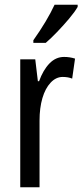

<svg xmlns="http://www.w3.org/2000/svg" viewBox="-20 -786 346 806"><path d="M249 -547Q273 -547 295 -540L283 -456Q266 -463 243 -463Q215 -463 192.5 -439Q170 -415 158 -374Q146 -333 146 -280V0H65V-537H128L139 -445H144Q161 -492 187.5 -519.5Q214 -547 249 -547ZM306 -757Q294 -736 270 -707.5Q246 -679 219.5 -651.5Q193 -624 172 -606H120V-617Q178 -699 209 -766H306Z"/></svg>

Font: Noto Sans Ethiopic ExtraCondensed
Style: Regular
Weight: 400
Width: 2
Designer: Monotype Design Team
Foundry: Monotype Imaging Inc.
Version: Version 2.102; ttfautohint (v1.8.4.7-5d5b)